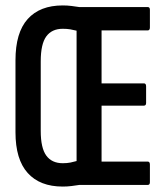

<svg xmlns="http://www.w3.org/2000/svg" viewBox="-20 -681 609 707"><path d="M211 6Q127 6 82 -44Q37 -94 37 -194V-459Q37 -561 82 -611Q127 -661 211 -661Q228 -661 243.5 -659Q259 -657 272 -655H524Q532 -655 532 -645V-580Q532 -569 524 -569H354V-374H510Q518 -374 518 -363V-302Q518 -292 510 -292H354V-86H524Q532 -86 532 -75V-10Q532 0 524 0H272Q259 2 243.5 4Q228 6 211 6ZM211 -80Q227 -80 239.5 -82.5Q252 -85 262 -88V-568Q250 -571 238.5 -573Q227 -575 211 -575Q171 -575 150.5 -547Q130 -519 130 -455V-199Q130 -136 150.5 -108Q171 -80 211 -80Z"/></svg>

Font: Sofia Sans Extra Condensed SemiBold
Style: Regular
Weight: 600
Designer: Botio Nikoltchev, Ani Petrova
Foundry: lettersoup
Version: Version 4.101